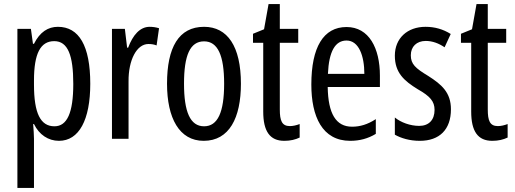

<svg xmlns="http://www.w3.org/2000/svg" viewBox="-20 -678 2514 938"><path d="M263 -547C215 -547 175 -522 146 -464H141L131 -537H65V240H146V0C146 -20 144 -44 142 -72H146C171 -20 216 10 268 10C366 10 421 -92 421 -269C421 -454 366 -547 263 -547ZM245 -477C312 -477 338 -407 338 -268C338 -127 308 -61 246 -61C178 -61 146 -124 146 -265V-285C146 -417 178 -477 245 -477Z M711 -547C664 -547 629 -507 606 -445H601L590 -537H527V0H608V-280C607 -385 648 -463 705 -463C720 -463 733 -461 745 -456L757 -540C741 -545 726 -547 711 -547Z M1157 -269C1157 -452 1091 -547 977 -547C853 -547 796 -446 796 -269C796 -101 856 10 975 10C1100 10 1157 -102 1157 -269ZM879 -269C879 -407 908 -476 977 -476C1044 -476 1075 -407 1075 -269C1075 -130 1044 -61 977 -61C909 -61 879 -132 879 -269Z M1396 -62C1357 -62 1347 -89 1347 -143V-469H1437V-537H1347V-658H1292L1270 -535L1216 -513V-469H1266V-133C1266 -37 1298 10 1369 10C1399 10 1423 4 1444 -6V-72C1428 -66 1412 -62 1396 -62Z M1673 -546C1560 -546 1501 -447 1501 -265C1501 -109 1554 10 1691 10C1737 10 1778 -1 1816 -24V-96C1776 -70 1739 -59 1700 -59C1621 -59 1583 -123 1581 -253H1836V-309C1836 -442 1783 -546 1673 -546ZM1673 -480C1733 -480 1760 -405 1760 -317H1582C1587 -428 1618 -480 1673 -480Z M2183 -144C2183 -226 2138 -265 2072 -307C2009 -345 1987 -365 1987 -408C1987 -450 2015 -478 2060 -478C2093 -478 2124 -466 2152 -447L2182 -512C2145 -535 2105 -547 2059 -547C1970 -547 1909 -491 1909 -406C1909 -323 1954 -283 2021 -242C2081 -208 2103 -183 2103 -141C2103 -92 2075 -63 2028 -63C1984 -63 1938 -80 1909 -104V-20C1939 -3 1981 10 2031 10C2127 10 2183 -45 2183 -144Z M2412 -62C2373 -62 2363 -89 2363 -143V-469H2453V-537H2363V-658H2308L2286 -535L2232 -513V-469H2282V-133C2282 -37 2314 10 2385 10C2415 10 2439 4 2460 -6V-72C2444 -66 2428 -62 2412 -62Z"/></svg>

Font: Noto Sans Arabic ExtCond
Style: Regular
Weight: 400
Width: 2
Designer: Monotype Design Team, Nadine Chahine, Nizar Qandah and Khaled Hosny
Foundry: Monotype Imaging Inc.
Version: Version 2.012